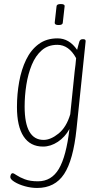

<svg xmlns="http://www.w3.org/2000/svg" viewBox="-20 -719 511 951"><path d="M164 212Q134 212 103.5 203.5Q73 195 52 182Q31 169 31 158Q31 152 34 145.5Q37 139 43 139Q48 139 62.5 149Q77 159 103 169Q129 179 168 179Q235 179 271.5 117.5Q308 56 324 -80Q302 -40 266.5 -16.5Q231 7 193 7Q130 7 97 -43Q64 -93 64 -189Q64 -253 75 -314Q86 -375 109.5 -423.5Q133 -472 171.5 -500.5Q210 -529 265 -529Q323 -529 362 -472Q365 -484 367.5 -493.5Q370 -503 373 -513Q377 -525 390 -525H392Q406 -525 404 -513L359 -80Q343 74 297.5 143Q252 212 164 212ZM196 -26Q231 -26 270 -57.5Q309 -89 328 -153L350 -367Q352 -383 354 -399Q356 -415 357 -431Q321 -497 264 -497Q218 -497 187 -470Q156 -443 137.5 -398Q119 -353 110.5 -299Q102 -245 102 -191Q102 -26 196 -26ZM270 -595Q250 -595 251 -607L260 -687Q260 -699 281 -699Q302 -699 300 -687L291 -607Q291 -595 270 -595Z"/></svg>

Font: Asap Condensed Condensed Thin
Style: Italic
Weight: 100
Width: 3
Italic angle: -6°
Designer: Pablo Cosgaya
Foundry: Omnibus-Type
Version: Version 3.001; ttfautohint (v1.8.4.7-5d5b)